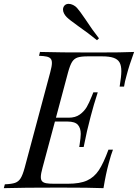

<svg xmlns="http://www.w3.org/2000/svg" viewBox="-55 -978 717 998"><path d="M0 0ZM351.6 -842.3Q305.7 -875 291.5 -889.2Q283.7 -897 278.1 -907.5Q272.5 -918 272.5 -928.2Q272.5 -939.5 279.3 -948.2Q287.6 -958 301.8 -958Q313 -958 325 -952.1Q336.9 -946.3 345.2 -937Q357.9 -923.3 388.2 -878.9Q423.3 -824.7 459.5 -778.8L449.2 -769Q404.8 -805.2 351.6 -842.3ZM642.1 -708Q615.7 -635.7 604 -589.8Q592.8 -550.8 589.8 -527.8H566.9Q575.7 -581.5 575.7 -608.4Q575.7 -637.2 566.4 -653.6Q557.1 -669.9 535.4 -677.5Q513.7 -685.1 475.1 -685.1H401.9Q366.2 -685.1 348.4 -679.2Q330.6 -673.3 319.8 -656.5Q309.1 -639.6 298.8 -602.1L235.8 -366.2H301.8Q336.9 -366.2 359.9 -382.8Q382.8 -399.4 395.8 -421.6Q408.7 -443.8 421.9 -477.5Q429.2 -496.6 430.2 -498H453.1Q431.6 -432.1 416.5 -373.5L412.1 -356Q398.9 -309.1 379.9 -213.9H356.9L358.9 -226.6Q364.7 -264.6 364.7 -281.7Q364.7 -312.5 349.6 -329.3Q334.5 -346.2 295.9 -346.2H230.5L166 -106Q157.2 -74.7 157.2 -57.6Q157.2 -43 164.1 -35.6Q170.9 -28.3 185.1 -25.6Q199.2 -22.9 225.1 -22.9H297.9Q360.4 -22.9 397.2 -39.6Q434.1 -56.2 458.5 -92.8Q482.9 -129.4 508.8 -200.2H532.2Q522.5 -175.8 509.8 -127.9Q495.1 -74.2 482.9 0Q415 -2.9 253.9 -2.9Q62 -2.9 -35.2 0L-29.8 -20Q6.3 -21.5 23.9 -27.8Q41.5 -34.2 52.2 -51.3Q63 -68.4 73.2 -106L206.1 -602.1Q214.8 -633.8 214.8 -650.9Q214.8 -665.5 208.3 -673.1Q201.7 -680.7 187.7 -683.8Q173.8 -687 147.9 -688L152.8 -708Q251 -705.1 442.9 -705.1Q583 -705.1 642.1 -708Z"/></svg>

Font: TypoPRO Playfair Display
Style: Italic
Weight: 400
Italic angle: -14°
Designer: Claus Eggers Sørensen
Foundry: Claus Eggers Sørensen
Version: Version 1.004;PS 001.004;hotconv 1.0.70;makeotf.lib2.5.58329